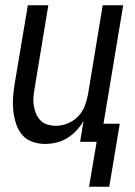

<svg xmlns="http://www.w3.org/2000/svg" viewBox="-20 -540 515 731"><path d="M319 171 348 0H285L298 -79Q287 -60 271 -43Q255 -26 235.5 -14Q216 -2 194 3Q172 8 151 8Q126 8 102.5 -0.5Q79 -9 64 -27Q49 -45 41.5 -68Q34 -91 31 -115.5Q28 -140 29.5 -165.5Q31 -191 35 -216L86 -520H164L112 -205Q109 -188 107.5 -171.5Q106 -155 108.5 -139Q111 -123 117 -108Q123 -93 133.5 -82Q144 -71 160 -66Q176 -61 193 -61Q215 -61 237.5 -70Q260 -79 277 -96.5Q294 -114 302.5 -136Q311 -158 315 -180L371 -520H449L374 -69H436L396 171Z"/></svg>

Font: Iosevka QP
Style: Italic
Weight: 400
Italic angle: -9°
Designer: Belleve Invis
Foundry: Belleve Invis
Version: Version 20.0.0; ttfautohint (v1.8.4)